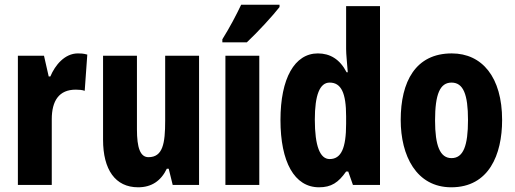

<svg xmlns="http://www.w3.org/2000/svg" viewBox="-20 -786 2188 816"><path d="M311 -559C255 -559 214 -509 194 -461H187L167 -549H56V0H200V-279C200 -358 231 -405 302 -405C314 -405 330 -404 340 -400L351 -554C333 -559 322 -559 311 -559Z M826 -549H682V-273C682 -176 672 -118 611 -118C576 -118 562 -158 562 -236V-549H418V-192C418 -65 470 10 567 10C624 10 664 -17 689 -69H697L714 0H826Z M1168 -756V-766H1005C984 -722 958 -672 925 -619V-606H1029C1077 -651 1141 -721 1168 -756ZM1082 0V-549H938V0Z M1336 10C1388 10 1418 -10 1451 -57H1460L1480 0H1595V-760H1451V-578C1451 -553 1455 -523 1458 -479H1453C1424 -535 1382 -559 1331 -559C1232 -559 1172 -453 1172 -276C1172 -98 1231 10 1336 10ZM1381 -110C1340 -110 1318 -165 1318 -278C1318 -382 1339 -435 1381 -435C1430 -435 1451 -391 1451 -292V-260C1451 -156 1430 -110 1381 -110Z M2114 -276C2114 -458 2029 -559 1900 -559C1746 -559 1683 -439 1683 -276C1683 -125 1749 10 1898 10C2058 10 2114 -129 2114 -276ZM1829 -274C1829 -386 1850 -435 1899 -435C1949 -435 1969 -385 1969 -276C1969 -166 1949 -114 1899 -114C1850 -114 1829 -167 1829 -274Z"/></svg>

Font: Noto Sans Sinhala UI ExtraCondensed ExtraBold
Style: Regular
Weight: 800
Width: 2
Designer: Jelle Bosma - Monotype Design Team
Foundry: Monotype Imaging Inc.
Version: Version 2.006